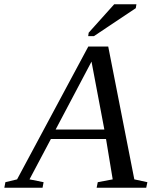

<svg xmlns="http://www.w3.org/2000/svg" viewBox="-75 -878 709 898"><path d="M128.9 -25.9 124 0H-54.7L-49.8 -25.9L4.9 -39.1L337.9 -660.2H431.2L553.2 -39.1L614.3 -25.9L608.9 0H377L382.3 -25.9L452.1 -39.1L420.9 -228H163.1L63 -39.1ZM353 -589.8 185.1 -272H413.1ZM337.4 -709 339.8 -725.1 459 -857.9H563L560.1 -839.8L364.3 -709Z"/></svg>

Font: Tinos
Style: Italic
Weight: 400
Italic angle: -16.333°
Designer: Steve Matteson
Foundry: Monotype Imaging Inc.
Version: Version 1.32